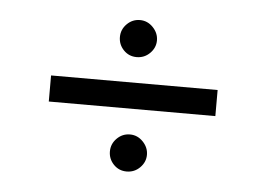

<svg xmlns="http://www.w3.org/2000/svg" viewBox="-35 -486 580 418"><g transform="rotate(5 255.0 -277.5)"><path d="M73 -249V-306H437V-249ZM255 -362Q238 -362 226.5 -374Q215 -386 215 -402.5Q215 -419 227 -431Q239 -443 255.5 -443Q272 -443 284 -430.5Q296 -418 296 -402Q296 -386 284 -374Q272 -362 255 -362ZM255 -112Q238 -112 226.5 -124Q215 -136 215 -152.5Q215 -169 227 -181Q239 -193 255.5 -193Q272 -193 284 -180.5Q296 -168 296 -152Q296 -136 284 -124Q272 -112 255 -112Z"/></g></svg>

Font: Mate
Style: Regular
Weight: 400
Designer: Eduardo Rodriguez Tunni
Foundry: Eduardo Rodriguez Tunni
Version: Version 1.002